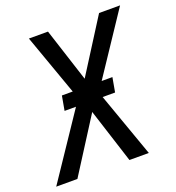

<svg xmlns="http://www.w3.org/2000/svg" viewBox="-146 -815 843 919"><g transform="rotate(-20 276.0 -355.5)"><path d="M402.8 -327.1H339.4L455.6 0H356.9L268.1 -276.9L91.8 0H-16.1L203.6 -327.1H145.5L158.7 -400.9H213.9L103.5 -710.9H200.7L288.6 -439L460.9 -710.9H567.9L361.3 -400.9H416Z"/></g></svg>

Font: MAUL Condensed Italic
Style: Condenced Regular Italic
Weight: 400
Italic angle: -12°
Designer: MAUL
Version: Version 1.0; 2020; ttfautohint (v1.8.3)